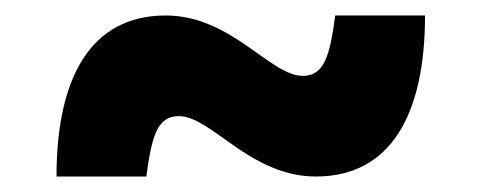

<svg xmlns="http://www.w3.org/2000/svg" viewBox="-20 -458 622 248"><path d="M388 -230C484 -230 529 -309 529 -438H413C406 -386 399 -360 371 -360C329 -360 279 -438 194 -438C98 -438 53 -359 53 -230H169C176 -282 183 -308 211 -308C253 -308 303 -230 388 -230Z"/></svg>

Font: Gantari ExtraBold
Style: Regular
Weight: 800
Designer: Anugrah Pasau
Foundry: Lafontype
Version: Version 1.000